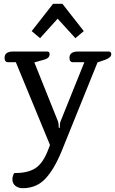

<svg xmlns="http://www.w3.org/2000/svg" viewBox="-20 -760 604 1006"><path d="M282 -662 190 -560 146 -597 258 -740H307L419 -597L375 -560ZM45 179Q45 164 54 147Q123 147 162 123.5Q201 100 227 38L242 0L63 -434H23Q4 -434 4 -457Q4 -474 15.5 -482Q27 -490 47 -490H227Q240 -490 240 -476Q240 -455 210 -447L160 -433L283 -126Q288 -114 288 -90H293Q293 -115 298 -126L422 -434H363Q344 -434 344 -457Q344 -474 355.5 -482Q367 -490 387 -490H549Q563 -490 563 -476Q563 -459 532 -447L491 -433L303 32Q264 127 217.5 176.5Q171 226 99 226Q76 226 60.5 213.5Q45 201 45 179Z"/></svg>

Font: Maitree Medium
Style: Regular
Weight: 500
Designer: CadsonDemak Team
Foundry: CadsonDemak
Version: Version 1.010